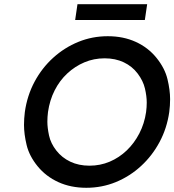

<svg xmlns="http://www.w3.org/2000/svg" viewBox="-20 -882 828 912"><path d="M390 10Q316 10 257 -17Q198 -44 158.5 -92.5Q119 -141 106.5 -193Q94 -245 94 -289Q94 -318 98 -350Q109 -428 144 -493.5Q179 -559 232.5 -607.5Q286 -656 352 -683Q418 -710 492 -710Q566 -710 625 -683Q684 -656 723.5 -607Q763 -558 775.5 -506Q788 -454 788 -411Q788 -381 784 -350Q773 -273 738 -207.5Q703 -142 649.5 -93Q596 -44 530 -17Q464 10 390 10ZM405 -95Q456 -95 501 -114Q546 -133 582 -167.5Q618 -202 642 -248.5Q666 -295 674 -350Q677 -373 677 -395Q677 -425 668.5 -461.5Q660 -498 634 -532.5Q608 -567 568 -586Q528 -605 477 -605Q426 -605 381 -586Q336 -567 299.5 -533Q263 -499 239.5 -452.5Q216 -406 208 -350Q205 -326 205 -304Q205 -275 213 -238Q221 -201 247.5 -167Q274 -133 314 -114Q354 -95 405 -95ZM337 -787 348 -862H679L668 -787Z"/></svg>

Font: Lexend
Style: Italic
Weight: 400
Italic angle: -8.13011°
Designer: Bonnie Shaver-Troup, Thomas Jockin
Foundry: Lexend
Version: Version 1.007